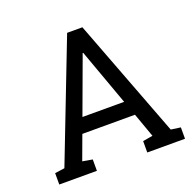

<svg xmlns="http://www.w3.org/2000/svg" viewBox="-125 -843 998 976"><g transform="rotate(-20 374.5 -355.5)"><path d="M564 -70.8 517.1 -201.7H232.4L184.1 -70.8L237.8 -61.5V0H34.2V-61.5L86.9 -68.8L335.4 -710.9H418L662.1 -68.8L714.4 -61.5V0H510.3V-61.5ZM262.2 -282.2H487.8L383.3 -571.3L377.4 -587.4H374.5L368.7 -571.3Z"/></g></svg>

Font: Suwannaphum
Style: Regular
Weight: 400
Designer: Danh Hong
Version: Version 8.002; ttfautohint (v1.8.3)